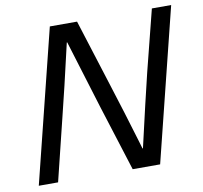

<svg xmlns="http://www.w3.org/2000/svg" viewBox="-79 -797 933 882"><g transform="rotate(-10 387.5 -356.0)"><path d="M470 0 373 -307Q317 -487 275 -626H273Q223 -408 192 -285L122 0H32L209 -712H336L433 -405Q478 -264 520 -123L531 -86H533Q582 -300 613 -427L685 -712H775L598 0Z"/></g></svg>

Font: CST
Style: Italic
Weight: 400
Italic angle: -14°
Version: Version 1.00